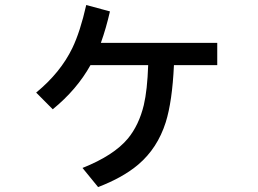

<svg xmlns="http://www.w3.org/2000/svg" viewBox="-20 -695 1040 775"><path d="M856.9 -432.1H682.1Q675.3 -285.2 648.9 -201.2Q615.7 -96.7 538.1 -30.8Q476.6 21.5 376 60.1L313 -17.1Q439.5 -67.4 496.6 -136.2Q541 -190.4 560.5 -271Q574.7 -331.1 578.1 -432.1H345.2Q290 -333 192.9 -253.9L126 -321.3Q224.1 -401.9 272 -501Q303.7 -566.9 328.1 -674.8L423.8 -648.9Q408.2 -580.6 387.2 -522H856.9Z"/></svg>

Font: BIZ UDGothic
Style: Bold
Weight: 700
Monospace: yes
Designer: TypeBank Co., Ltd.
Foundry: Morisawa Inc.
Version: Version 1.05